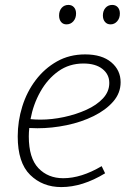

<svg xmlns="http://www.w3.org/2000/svg" viewBox="-20 -753 533 780"><path d="M229 7Q153 7 102.5 -42.5Q52 -92 52 -199Q52 -261 70.5 -320.5Q89 -380 125 -427.5Q161 -475 211.5 -503.5Q262 -532 326 -532Q394 -532 432 -500Q470 -468 470 -419Q470 -375 440 -340.5Q410 -306 360.5 -281.5Q311 -257 251 -244.5Q191 -232 132 -232Q115 -232 99 -233Q97 -216 97 -199Q97 -111 136 -70Q175 -29 237 -29Q310 -29 393 -78L407 -49Q315 7 229 7ZM319 -495Q261 -495 217 -463.5Q173 -432 144 -380.5Q115 -329 104 -269Q123 -267 144 -267Q191 -267 240 -277.5Q289 -288 331 -307Q373 -326 398.5 -353.5Q424 -381 424 -416Q424 -451 396 -473Q368 -495 319 -495ZM250 -654Q236 -654 228 -664Q220 -674 220 -690Q220 -709 230.5 -721Q241 -733 258 -733Q272 -733 280.5 -723.5Q289 -714 289 -698Q289 -679 278 -666.5Q267 -654 250 -654ZM429 -654Q415 -654 406.5 -664Q398 -674 398 -690Q398 -709 408.5 -721Q419 -733 436 -733Q450 -733 458.5 -723.5Q467 -714 467 -698Q467 -679 456 -666.5Q445 -654 429 -654Z"/></svg>

Font: Bitter Light
Style: Italic
Weight: 300
Italic angle: -9°
Designer: Sol Matas, and Bitter project Authors
Foundry: Sol Matas
Version: Version 2.001